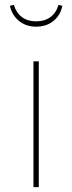

<svg xmlns="http://www.w3.org/2000/svg" viewBox="-20 -772 298 792"><path d="M140 0H118V-519H140ZM21 -748 37 -752Q47 -719 70.5 -701.5Q94 -684 129 -684Q164 -684 188 -701.5Q212 -719 221 -752L237 -748Q230 -710 201 -686Q172 -662 129 -662Q87 -662 58 -686Q29 -710 21 -748Z"/></svg>

Font: Fira Sans Thin
Style: Regular
Weight: 100
Designer: bBox Type GmbH & Carrois Corporate GbR & Edenspiekermann AG
Foundry: bBox Type GmbH & Carrois Corporate GbR & Edenspiekermann AG
Version: Version 4.301